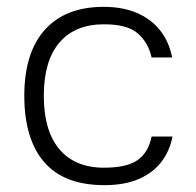

<svg xmlns="http://www.w3.org/2000/svg" viewBox="-20 -531 572 561"><path d="M285 10Q167 10 109 -57.5Q51 -125 51 -251Q51 -377 111 -444Q171 -511 283 -511Q339 -511 380.5 -493Q422 -475 448 -442Q474 -409 483 -363H423Q413 -407 382.5 -433.5Q352 -460 284 -460Q199 -460 153.5 -406.5Q108 -353 108 -251Q108 -149 153.5 -95Q199 -41 284 -41Q349 -41 381 -62.5Q413 -84 423 -132H484Q476 -90 451.5 -58Q427 -26 385.5 -8Q344 10 285 10Z"/></svg>

Font: 42dot Sans Light
Style: Regular
Weight: 300
Designer: 42dot
Version: Version 1.000